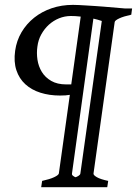

<svg xmlns="http://www.w3.org/2000/svg" viewBox="-20 -650 565 792"><path d="M399.9 -563.5Q382.8 -569.3 365.2 -573.2L276.9 65.9Q275.9 71.3 281.5 75.4Q287.1 79.6 291.5 81.1Q296.9 79.6 303.7 75.4Q310.5 71.3 311.5 65.9ZM273.9 -301.8 313 -581.5Q301.3 -583 291 -583.5Q280.8 -584 272.5 -584Q247.1 -584 223.6 -574.5Q200.2 -564.9 181.6 -548.1Q163.1 -531.2 150.4 -508.3Q137.7 -485.4 134.3 -458Q130.4 -431.6 134.5 -403.8Q138.7 -376 152.6 -353.3Q166.5 -330.6 191.4 -316.2Q216.3 -301.8 253.4 -301.8ZM521.5 -589.4Q489.7 -582.5 471.9 -574.2Q454.1 -565.9 453.1 -559.1L365.7 65.9Q364.7 72.3 379.4 80.8Q394 89.4 426.3 96.2L422.4 122.1H149.9L153.8 96.2Q185.1 89.4 202.9 81.1Q220.7 72.8 222.7 65.9L268.1 -258.8Q259.8 -257.3 250 -256.6Q240.2 -255.9 227.5 -255.9Q183.6 -255.9 146.7 -267.6Q109.9 -279.3 84.5 -302.5Q59.1 -325.7 47.6 -360.4Q36.1 -395 42.5 -440.9Q48.3 -482.4 68.8 -517.1Q89.4 -551.8 120.8 -576.9Q152.3 -602.1 193.1 -616Q233.9 -629.9 281.2 -629.9Q291 -629.9 305.4 -629.2Q319.8 -628.4 336.7 -627.4Q353.5 -626.5 371.6 -625.2Q389.6 -624 407.2 -622.6Q448.2 -619.1 494.1 -615.2H524.9Z"/></svg>

Font: Gentium Book Basic
Style: Italic
Weight: 400
Italic angle: -8°
Designer: J. Victor Gaultney and Annie Olsen
Foundry: SIL International
Version: Version 1.102; 2013; Maintenance release